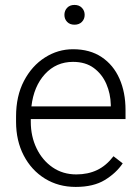

<svg xmlns="http://www.w3.org/2000/svg" viewBox="-20 -734 557 764"><path d="M281.2 9.8Q212.4 9.8 158.7 -23.4Q105 -56.6 74.5 -115.2Q43.9 -173.8 43.9 -249.5V-270.5Q43.9 -352.1 75.4 -412.1Q106.9 -472.2 158.7 -505.1Q210.4 -538.1 270.5 -538.1Q337.9 -538.1 384.5 -506.8Q431.2 -475.6 455.3 -421.1Q479.5 -366.7 479.5 -295.9V-260.3H102.5V-249.5Q102.5 -191.4 125.5 -143.8Q148.4 -96.2 189.2 -68.1Q230 -40 283.7 -40Q330.1 -40 366.5 -57.4Q402.8 -74.7 431.6 -112.3L468.3 -84Q442.4 -45.4 397.2 -17.8Q352.1 9.8 281.2 9.8ZM270.5 -487.8Q203.6 -487.8 158.9 -439.2Q114.3 -390.6 105 -310.5H420.9V-316.9Q419.9 -361.3 403.1 -400.1Q386.2 -439 353.3 -463.4Q320.3 -487.8 270.5 -487.8ZM236.3 -674.8Q236.3 -691.4 247.1 -702.9Q257.8 -714.4 276.4 -714.4Q294.9 -714.4 305.9 -702.9Q316.9 -691.4 316.9 -674.8Q316.9 -658.2 305.9 -647Q294.9 -635.7 276.4 -635.7Q257.8 -635.7 247.1 -647Q236.3 -658.2 236.3 -674.8Z"/></svg>

Font: Vazirmatn UI ExtraLight
Style: Regular
Weight: 200
Designer: Saber Rastikerdar
Foundry: Saber Rastikerdar
Version: Version 33.003